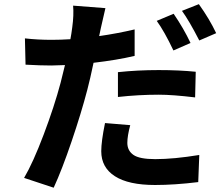

<svg xmlns="http://www.w3.org/2000/svg" viewBox="-20 -834 1040 899"><path d="M872.1 -632.8 792 -597.7Q750 -686.5 713.9 -736.3L793 -769.5Q839.8 -701.2 872.1 -632.8ZM532.2 -379.9V-496.1Q623 -505.9 722.7 -505.9Q819.3 -505.9 896.5 -498L893.6 -377.9Q788.1 -390.6 723.6 -390.6Q628.9 -390.6 532.2 -379.9ZM610.4 -696.3V-572.3Q527.3 -552.7 418 -540Q402.3 -464.8 388.7 -413.1Q360.4 -304.7 315.4 -172.4Q270.5 -40 231.4 44.9L92.8 -1Q134.8 -72.3 184.6 -204.1Q234.4 -335.9 263.7 -446.3Q283.2 -523.4 284.2 -529.3Q237.3 -527.3 219.7 -527.3Q169.9 -527.3 99.6 -531.2L96.7 -654.3Q156.2 -647.5 221.7 -647.5Q263.7 -647.5 309.6 -650.4Q314.5 -675.8 318.4 -707Q326.2 -763.7 322.3 -807.6L473.6 -795.9Q462.9 -750 452.1 -702.1L444.3 -665Q527.3 -676.8 610.4 -696.3ZM471.7 -257.8 589.8 -248Q576.2 -197.3 576.2 -165Q576.2 -128.9 604.5 -108.9Q632.8 -88.9 707 -88.9Q793.9 -88.9 913.1 -108.4L908.2 18.6Q796.9 32.2 706.1 32.2Q582 32.2 518.1 -8.8Q454.1 -49.8 454.1 -126Q454.1 -171.9 471.7 -257.8ZM832 -783.2 911.1 -814.5Q960.9 -745.1 992.2 -678.7L913.1 -644.5Q864.3 -739.3 832 -783.2Z"/></svg>

Font: GenEi Gothic M Regular
Style: Bold
Weight: 700
Designer: o_tamon (Modified); [Source Han Sans]
Ryoko NISHIZUKA  (kana & ideographs); Paul D. Hunt (Latin, Greek & Cyrillic); Wenl
Version: Version 1.1a;Original Version 1.004